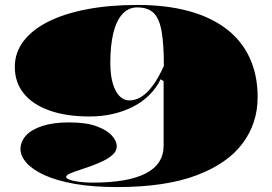

<svg xmlns="http://www.w3.org/2000/svg" viewBox="-20 -743 1104 778"><path d="M455 15Q356 15 282.5 2Q209 -11 160 -33.5Q111 -56 87 -83.5Q63 -111 63 -139Q63 -169 85 -193.5Q107 -218 151.5 -232.5Q196 -247 260 -247Q329 -247 371 -231.5Q413 -216 433 -194Q453 -172 453 -150Q453 -132 438 -117.5Q423 -103 399.5 -91.5Q376 -80 350 -70.5Q324 -61 300.5 -53.5Q277 -46 262.5 -39.5Q248 -33 248 -26Q248 -21 258 -16.5Q268 -12 284 -9Q300 -6 319 -4.5Q338 -3 355 -3Q499 -3 571 -40.5Q643 -78 643 -153Q643 -169 643 -203Q643 -237 643 -277.5Q643 -318 643 -355Q643 -392 643 -414L631 -422Q614 -387 585.5 -358.5Q557 -330 520 -311Q483 -292 438.5 -281.5Q394 -271 343 -271Q249 -271 181 -295Q113 -319 76.5 -364Q40 -409 40 -472Q40 -530 75.5 -576.5Q111 -623 176 -655.5Q241 -688 332.5 -705.5Q424 -723 536 -723Q653 -723 743.5 -698.5Q834 -674 896.5 -626.5Q959 -579 991.5 -509Q1024 -439 1024 -349Q1024 -244 963 -162Q902 -80 776 -32.5Q650 15 455 15ZM504 -336Q527 -336 548 -348Q569 -360 586.5 -380.5Q604 -401 618.5 -426Q633 -451 644 -476Q644 -563 635 -615Q626 -667 603 -690Q580 -713 536 -713Q500 -713 475.5 -685.5Q451 -658 439 -608Q427 -558 427 -489Q427 -439 437 -405Q447 -371 464.5 -353.5Q482 -336 504 -336Z"/></svg>

Font: Kalnia SemiExpanded
Style: Bold
Weight: 700
Width: 6
Designer: Frida Medrano
Foundry: Frida Medrano
Version: Version 1.105